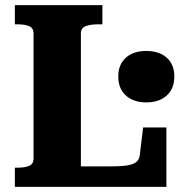

<svg xmlns="http://www.w3.org/2000/svg" viewBox="-20 -730 726 750"><path d="M380 -710H38V-635H49Q76 -635 93.5 -628Q111 -621 111 -599V-111Q111 -89 93.5 -82Q76 -75 49 -75H38V0H630V-232H539L526 -124Q524 -106 511.5 -96.5Q499 -87 474.5 -83.5Q450 -80 410 -80H296V-599Q296 -621 315 -628Q334 -635 364 -635H380ZM551 -330Q501 -330 471.5 -357Q442 -384 442 -431Q442 -478 471.5 -504.5Q501 -531 551 -531Q602 -531 631.5 -504.5Q661 -478 661 -431Q661 -384 631.5 -357Q602 -330 551 -330Z"/></svg>

Font: Roboto Serif
Style: Bold
Weight: 700
Designer: Greg Gazdowicz
Foundry: Commercial Type
Version: Version 1.008